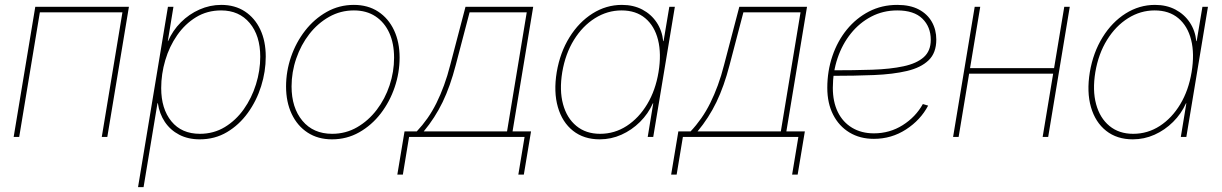

<svg xmlns="http://www.w3.org/2000/svg" viewBox="-20 -557 4969 781"><path d="M504.4 -529.3 416.5 0H394L478 -506.8H142.1L58.1 0H35.6L123.5 -529.3Z M541.5 204.1 663.1 -529.3H685.5L662.6 -389.6H663.6Q682.6 -433.1 715.8 -466.3Q749 -499.5 791.5 -518.3Q834 -537.1 879.9 -537.1Q935.5 -537.1 976.1 -510.5Q1016.6 -483.9 1038.8 -436.8Q1061 -389.6 1061 -326.7Q1061 -266.1 1042.2 -206.3Q1023.4 -146.5 988 -97.7Q952.6 -48.8 903.3 -19.5Q854 9.8 792.5 9.8Q745.1 9.8 709 -9Q672.9 -27.8 650.6 -61Q628.4 -94.2 622.1 -137.2H620.6L564 204.1ZM793 -12.7Q849.1 -12.7 894.3 -40Q939.5 -67.4 971.7 -112.8Q1003.9 -158.2 1021.2 -213.9Q1038.6 -269.5 1038.6 -326.2Q1038.6 -412.1 995.6 -463.4Q952.6 -514.6 879.4 -514.6Q822.8 -514.6 777.6 -487.1Q732.4 -459.5 700.7 -413.8Q668.9 -368.2 652.3 -312Q635.7 -255.9 635.7 -198.7Q635.7 -114.3 677.2 -63.5Q718.8 -12.7 793 -12.7Z M1330.6 9.8Q1273.4 9.8 1231.4 -17.6Q1189.5 -44.9 1166.5 -93.5Q1143.6 -142.1 1143.6 -205.1Q1143.6 -266.6 1163.8 -325.7Q1184.1 -384.8 1221.2 -432.4Q1258.3 -480 1308.8 -508.5Q1359.4 -537.1 1419.4 -537.1Q1476.6 -537.1 1518.3 -509.8Q1560.1 -482.4 1582.8 -434.1Q1605.5 -385.7 1605.5 -322.8Q1605.5 -261.2 1585.4 -202.1Q1565.4 -143.1 1528.6 -95.2Q1491.7 -47.4 1441.2 -18.8Q1390.6 9.8 1330.6 9.8ZM1331.1 -12.7Q1386.2 -12.7 1432.4 -39.3Q1478.5 -65.9 1512.5 -110.4Q1546.4 -154.8 1564.7 -210Q1583 -265.1 1583 -322.3Q1583 -380.4 1563.5 -423.3Q1543.9 -466.3 1507.3 -490.5Q1470.7 -514.6 1419.4 -514.6Q1365.2 -514.6 1318.8 -488.5Q1272.5 -462.4 1238.3 -418.5Q1204.1 -374.5 1185.1 -319.1Q1166 -263.7 1166 -205.6Q1166 -118.7 1210.2 -65.7Q1254.4 -12.7 1331.1 -12.7Z M1596.2 153.3 1625.5 -22.5H1675.3Q1698.7 -47.4 1718.8 -75.9Q1738.8 -104.5 1755.4 -137.9Q1772 -171.4 1786.1 -210Q1800.3 -248.5 1811.5 -293L1873.5 -529.3H2148.9L2064.9 -22.5H2140.1L2110.8 153.3H2088.4L2113.8 0H1644L1618.7 153.3ZM1703.6 -22.5H2042.5L2122.6 -506.8H1890.1L1834 -293Q1811.5 -206.1 1780.5 -141.8Q1749.5 -77.6 1703.6 -22.5Z M2419.4 9.8Q2355 9.8 2311 -24.9Q2267.1 -59.6 2249.3 -121.3Q2231.4 -183.1 2244.6 -263.7Q2258.3 -343.8 2296.6 -405.5Q2335 -467.3 2390.4 -502.2Q2445.8 -537.1 2509.8 -537.1Q2556.6 -537.1 2592.8 -518.1Q2628.9 -499 2651.1 -465.8Q2673.3 -432.6 2677.7 -389.6H2679.2L2702.6 -529.3H2725.1L2637.2 0H2614.7L2637.2 -136.7H2635.7Q2616.7 -94.2 2583.3 -61Q2549.8 -27.8 2507.8 -9Q2465.8 9.8 2419.4 9.8ZM2420.9 -12.7Q2480 -12.7 2529.3 -44.7Q2578.6 -76.7 2612.5 -133.1Q2646.5 -189.5 2658.7 -263.7Q2670.9 -338.4 2656.7 -394.8Q2642.6 -451.2 2604.7 -482.9Q2566.9 -514.6 2508.3 -514.6Q2450.7 -514.6 2400.1 -482.9Q2349.6 -451.2 2314.7 -394.8Q2279.8 -338.4 2267.1 -263.7Q2254.9 -189.5 2270.3 -133.1Q2285.6 -76.7 2324.5 -44.7Q2363.3 -12.7 2420.9 -12.7Z M2710 153.3 2739.3 -22.5H2789.1Q2812.5 -47.4 2832.5 -75.9Q2852.5 -104.5 2869.1 -137.9Q2885.7 -171.4 2899.9 -210Q2914.1 -248.5 2925.3 -293L2987.3 -529.3H3262.7L3178.7 -22.5H3253.9L3224.6 153.3H3202.1L3227.5 0H2757.8L2732.4 153.3ZM2817.4 -22.5H3156.2L3236.3 -506.8H3003.9L2947.8 -293Q2925.3 -206.1 2894.3 -141.8Q2863.3 -77.6 2817.4 -22.5Z M3534.7 7.8Q3478 7.8 3435.3 -18.1Q3392.6 -43.9 3368.9 -90.6Q3345.2 -137.2 3345.2 -199.7Q3345.2 -268.1 3366 -329.1Q3386.7 -390.1 3424.8 -436.8Q3462.9 -483.4 3514.9 -510.3Q3566.9 -537.1 3629.9 -537.1Q3682.1 -537.1 3717.3 -518.6Q3752.4 -500 3770.5 -468Q3788.6 -436 3788.6 -396Q3788.6 -341.8 3757.3 -311.8Q3726.1 -281.7 3669.4 -268.3Q3612.8 -254.9 3534.7 -251.7Q3456.5 -248.5 3362.3 -248.5V-271Q3453.6 -271 3527.8 -273.4Q3602.1 -275.9 3655.3 -287.4Q3708.5 -298.8 3737.3 -324.2Q3766.1 -349.6 3766.1 -395Q3766.1 -447.8 3731.9 -481.2Q3697.8 -514.6 3629.9 -514.6Q3572.3 -514.6 3524.2 -489.5Q3476.1 -464.4 3441.2 -420.9Q3406.2 -377.4 3387 -320.6Q3367.7 -263.7 3367.7 -199.7Q3367.7 -143.1 3387.9 -101.6Q3408.2 -60.1 3446 -37.4Q3483.9 -14.6 3534.7 -14.6Q3599.1 -14.6 3651.9 -47.9Q3704.6 -81.1 3733.9 -133.8L3755.4 -127.4Q3724.6 -68.8 3665.5 -30.5Q3606.4 7.8 3534.7 7.8Z M4278.3 -279.8 4274.4 -257.3H3914.1L3918 -279.8ZM3967.3 -529.3 3879.4 0H3856.9L3944.8 -529.3ZM4331.5 -529.3 4243.7 0H4221.2L4309.1 -529.3Z M4587.9 9.8Q4523.4 9.8 4479.5 -24.9Q4435.5 -59.6 4417.7 -121.3Q4399.9 -183.1 4413.1 -263.7Q4426.8 -343.8 4465.1 -405.5Q4503.4 -467.3 4558.8 -502.2Q4614.3 -537.1 4678.2 -537.1Q4725.1 -537.1 4761.2 -518.1Q4797.4 -499 4819.6 -465.8Q4841.8 -432.6 4846.2 -389.6H4847.7L4871.1 -529.3H4893.6L4805.7 0H4783.2L4805.7 -136.7H4804.2Q4785.2 -94.2 4751.7 -61Q4718.3 -27.8 4676.3 -9Q4634.3 9.8 4587.9 9.8ZM4589.4 -12.7Q4648.4 -12.7 4697.8 -44.7Q4747.1 -76.7 4781 -133.1Q4814.9 -189.5 4827.1 -263.7Q4839.4 -338.4 4825.2 -394.8Q4811 -451.2 4773.2 -482.9Q4735.4 -514.6 4676.8 -514.6Q4619.1 -514.6 4568.6 -482.9Q4518.1 -451.2 4483.2 -394.8Q4448.2 -338.4 4435.5 -263.7Q4423.3 -189.5 4438.7 -133.1Q4454.1 -76.7 4492.9 -44.7Q4531.7 -12.7 4589.4 -12.7Z"/></svg>

Font: Inter 24pt Thin
Style: Italic
Weight: 250
Italic angle: -9.3988°
Version: Version 4.001;git-66647c0bb